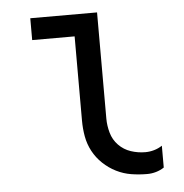

<svg xmlns="http://www.w3.org/2000/svg" viewBox="-44 -562 587 613"><g transform="rotate(-5 250.0 -256.0)"><path d="M404 8Q378 8 353 4Q328 0 305 -11.5Q282 -23 263 -41Q244 -59 232 -81.5Q220 -104 215.5 -129Q211 -154 211 -180V-450H75V-520H289V-180Q289 -157 295.5 -134Q302 -111 318.5 -94Q335 -77 357.5 -69.5Q380 -62 404 -62Q418 -62 432 -66Q446 -70 458 -78V-8Q446 0 432 4Q418 8 404 8Z"/></g></svg>

Font: Iosevka Fixed
Style: Regular
Weight: 400
Monospace: yes
Designer: Belleve Invis
Foundry: Belleve Invis
Version: Version 33.2.4